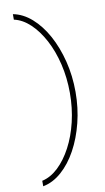

<svg xmlns="http://www.w3.org/2000/svg" viewBox="-107 -867 604 1103"><g transform="rotate(-10 194.5 -316.0)"><path d="M52 -818Q110 -807 160.5 -762.5Q211 -718 248.5 -649.5Q286 -581 307.5 -495.5Q329 -410 329 -316Q329 -222 307.5 -136.5Q286 -51 248.5 17.5Q211 86 160.5 130.5Q110 175 52 186V154Q102 143 146 101.5Q190 60 224 -4Q258 -68 277 -148Q296 -228 296 -316Q296 -404 277 -484Q258 -564 224 -628Q190 -692 146 -733.5Q102 -775 52 -786Z"/></g></svg>

Font: Be Vietnam Pro Thin
Style: Regular
Weight: 100
Designer: Lam Bao, Tony Le, Vietanh Nguyen
Foundry: Yellow Type Foundry
Version: Version 1.002; ttfautohint (v1.8.3)